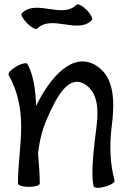

<svg xmlns="http://www.w3.org/2000/svg" viewBox="-20 -858 588 898"><path d="M154 -724C222 -792 343 -696 410 -764C416 -770 405 -791 386 -811C366 -831 345 -842 338 -836C271 -768 150 -864 82 -796C76 -790 87 -769 107 -749C127 -729 148 -718 154 -724ZM20 -508C62 -435 79 -351 79 -267C79 -178 64 -89 64 0C64 9 87 16 115 16C143 16 166 9 166 0C166 -46 162 -92 158 -139C164 -196 177 -252 201 -305C244 -405 301 -511 377 -464C438 -426 441 -345 432 -271C420 -176 403 -42 418 13C420 22 444 23 471 15C498 8 518 -5 516 -13C494 -94 492 -179 502 -262C516 -373 520 -496 429 -552C322 -617 217 -502 149 -363C146 -436 137 -508 108 -559C104 -566 80 -561 56 -547C32 -533 16 -516 20 -508Z"/></svg>

Font: Nupuram Condensed Medium
Style: Regular
Weight: 500
Width: 3
Designer: Santhosh Thottingal (santhosh.thottingal@gmail.com)
Foundry: SMC
Version: Version 1.000